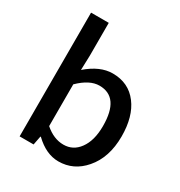

<svg xmlns="http://www.w3.org/2000/svg" viewBox="-188 -927 1004 1071"><g transform="rotate(30 314.5 -392.0)"><path d="M191 -57H188L177 0H87V-797H201V-586L198 -492Q281 -564 362 -564Q465 -564 523 -487Q580 -412 580 -284Q580 -148 508 -65Q441 13 343 13Q264 13 191 -57ZM421 -134Q461 -188 461 -282Q461 -468 332 -468Q269 -468 201 -401V-132Q258 -82 321 -82Q383 -82 421 -134Z"/></g></svg>

Font: Noto Sans S Chinese Medium
Style: Regular
Weight: 500
Designer: Ryoko NISHIZUKA  (kana & ideographs); Paul D. Hunt (Latin, Greek & Cyrillic); Wenlong ZHANG  (bopomofo); Sandoll Communi
Foundry: Adobe Systems Incorporated
Version: Version 1.000;PS 1;hotconv 1.0.78;makeotf.lib2.5.61930